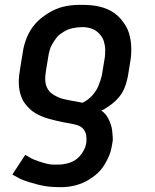

<svg xmlns="http://www.w3.org/2000/svg" viewBox="-20 -548 640 792"><path d="M226 224Q211 224 195.5 223Q180 222 165 219.5Q150 217 134.5 213Q119 209 102.5 204Q86 199 73.5 194Q61 189 53 184L31 172L84 91Q93 96 101.5 101Q110 106 119.5 110Q129 114 139.5 117.5Q150 121 162 124.5Q174 128 183.5 129.5Q193 131 201 131H219Q231 131 243.5 129Q256 127 268 123Q280 119 290.5 112Q301 105 309.5 95.5Q318 86 325.5 72Q333 58 334 50L336 41Q338 26 335.5 10.5Q333 -5 323.5 -16Q314 -27 299.5 -31.5Q285 -36 270 -38.5Q255 -41 240 -44Q225 -47 210.5 -50.5Q196 -54 181.5 -58Q167 -62 153.5 -67.5Q140 -73 127 -80.5Q114 -88 103.5 -98Q93 -108 84 -119.5Q75 -131 69.5 -144.5Q64 -158 61 -173Q58 -188 57.5 -203Q57 -218 59 -236.5Q61 -255 63 -265L74 -332Q76 -348 80.5 -363.5Q85 -379 91 -394Q97 -409 106 -423.5Q115 -438 126.5 -451Q138 -464 151.5 -474.5Q165 -485 179.5 -494Q194 -503 209 -509.5Q224 -516 239.5 -520Q255 -524 274 -526Q293 -528 304 -528H317Q335 -528 353.5 -526.5Q372 -525 389.5 -521Q407 -517 423 -510Q439 -503 453 -493Q467 -483 478 -470Q489 -457 498 -442.5Q507 -428 512 -411.5Q517 -395 519.5 -377Q522 -359 521.5 -337.5Q521 -316 519 -304L507 -230Q504 -216 500 -203Q496 -190 490 -177Q484 -164 475 -152.5Q466 -141 455.5 -131Q445 -121 430.5 -111Q416 -101 409 -97L398 -92Q408 -85 415.5 -76Q423 -67 428 -56.5Q433 -46 437 -34.5Q441 -23 442.5 -10.5Q444 2 445 16.5Q446 31 444 39L442 50Q440 64 436 77.5Q432 91 425.5 104.5Q419 118 411.5 130.5Q404 143 394 154.5Q384 166 372 175.5Q360 185 347 193Q334 201 321 206.5Q308 212 293.5 216Q279 220 263 222Q247 224 238 224ZM320 -124Q331 -129 341 -136.5Q351 -144 359 -152.5Q367 -161 374 -171.5Q381 -182 385.5 -192.5Q390 -203 394 -215.5Q398 -228 400 -236L411 -303Q413 -313 413.5 -322.5Q414 -332 414 -341.5Q414 -351 412.5 -360Q411 -369 408.5 -377.5Q406 -386 401 -394Q396 -402 390 -408.5Q384 -415 377 -420Q370 -425 361.5 -428.5Q353 -432 342.5 -434Q332 -436 326 -436H317Q308 -436 299 -435Q290 -434 280.5 -432Q271 -430 262 -426.5Q253 -423 244.5 -418Q236 -413 228 -407Q220 -401 214 -393.5Q208 -386 202.5 -377.5Q197 -369 192.5 -360.5Q188 -352 185 -341.5Q182 -331 181 -325L170 -259Q168 -247 167 -235Q166 -223 167 -211.5Q168 -200 172.5 -189.5Q177 -179 184 -171Q191 -163 201 -157Q211 -151 221 -146.5Q231 -142 242 -139.5Q253 -137 265 -134.5Q277 -132 290 -130Q303 -128 311 -126Z"/></svg>

Font: Iosevka Aile Semibold Oblique
Style: Regular
Weight: 600
Italic angle: -9°
Designer: Belleve Invis
Foundry: Belleve Invis
Version: Version 31.1.0; ttfautohint (v1.8.4)